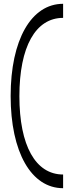

<svg xmlns="http://www.w3.org/2000/svg" viewBox="-20 -769 368 1010"><path d="M312 221V149C167 149 82 -3 82 -263C82 -523 167 -675 312 -675V-749C144 -749 36 -559 36 -264C36 31 144 221 312 221Z"/></svg>

Font: Ribes
Style: Bold
Weight: 900
Designer: Luigi Gorlero
Foundry: Collletttivo
Version: Version 2.100;Glyphs 3.1.2 (3151)